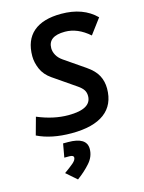

<svg xmlns="http://www.w3.org/2000/svg" viewBox="-143 -786 872 1159"><g transform="rotate(-15 293.0 -207.0)"><path d="M232.4 9.8Q106 9.8 18.6 -33.2L48.8 -142.6Q148.9 -100.6 241.7 -100.6Q385.3 -100.6 385.3 -182.1Q385.3 -204.1 375 -220Q364.7 -235.8 341.3 -252L200.2 -349.1Q157.7 -378.4 139.9 -419.9Q122.1 -461.4 122.1 -500.5Q122.1 -600.6 181.9 -651.9Q241.7 -703.1 356 -703.1Q493.2 -703.1 572.8 -623.5L502 -528.8Q429.2 -592.8 350.1 -592.8Q245.1 -592.8 245.1 -517.6Q245.1 -495.6 257.3 -473.6Q269.5 -451.7 294.4 -434.6L420.9 -347.7Q468.8 -314.9 488.3 -278.1Q507.8 -241.2 507.8 -196.3Q507.8 -94.7 438 -42.5Q368.2 9.8 232.4 9.8ZM196.3 289.1 130.9 231.9Q166 207 187.3 189Q208.5 170.9 208.5 155.8Q208.5 140.6 182.1 140.6H150.4L165.5 55.7H196.3Q312.5 55.7 312.5 128.9Q312.5 176.3 278.1 215.3Q243.7 254.4 196.3 289.1Z"/></g></svg>

Font: Cascadia Mono NF SemiBold
Style: Italic
Weight: 600
Italic angle: -10°
Monospace: yes
Designer: Aaron Bell
Foundry: Saja Typeworks
Version: Version 2404.023; ttfautohint (v1.8.4)